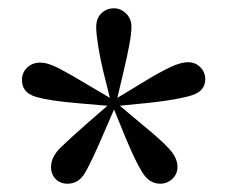

<svg xmlns="http://www.w3.org/2000/svg" viewBox="-20 -810 573 463"><path d="M255 -790Q271 -790 284 -777.5Q297 -765 297 -745Q297 -729 291.5 -700Q286 -671 279 -642L263 -574L324 -611Q365 -636 390.5 -648Q416 -660 433 -660Q451 -660 463 -648Q475 -636 475 -619Q475 -591 443.5 -580.5Q412 -570 339 -562L269 -555L325 -508Q369 -472 388.5 -450.5Q408 -429 408 -408Q408 -390 395.5 -378.5Q383 -367 366 -367Q340 -367 323 -394.5Q306 -422 282 -480L255 -546L226 -479Q201 -421 185.5 -394Q170 -367 143 -367Q125 -367 114 -378.5Q103 -390 103 -407Q103 -432 127 -455Q151 -478 185 -508L239 -555L169 -561Q97 -567 65 -577Q33 -587 33 -617Q33 -635 45.5 -647Q58 -659 77 -659Q96 -659 123.5 -644.5Q151 -630 184 -610L245 -574L228 -642Q221 -672 216.5 -700.5Q212 -729 212 -745Q212 -766 224.5 -778Q237 -790 255 -790Z"/></svg>

Font: Noto Serif Oriya
Style: Bold
Weight: 700
Designer: David Williams
Foundry: Google LLC, David Williams
Version: Version 1.051; ttfautohint (v1.8.4.7-5d5b)